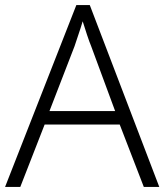

<svg xmlns="http://www.w3.org/2000/svg" viewBox="-20 -737 648 757"><path d="M547 0 452 -246H156L60 0H0L281 -717H334L608 0ZM339 -556Q333 -570 323 -600Q313 -630 306 -653Q298 -626 289 -600Q280 -574 274 -555L175 -299H434Z"/></svg>

Font: RS Noto Sans Light
Style: Regular
Weight: 300
Designer: Monotype Design Team
Foundry: Monotype Imaging Inc.
Version: Version 3.10